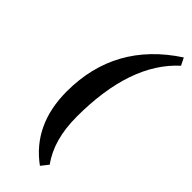

<svg xmlns="http://www.w3.org/2000/svg" viewBox="-300 -818 1008 1008"><g transform="rotate(45 204.0 -314.5)"><path d="M255.4 153.3Q78.6 24.4 78.6 -222.7Q78.6 -582 387.2 -783.2L407.7 -742.2Q209.5 -562.5 209.5 -166Q209.5 6.8 287.6 112.3Z"/></g></svg>

Font: Kelvinch
Style: Bold Italic
Weight: 700
Italic angle: -10°
Designer: Paul James Miller
Foundry: High-Logic / Made with FontCreator
Version: Version 3.30 September 23, 2016